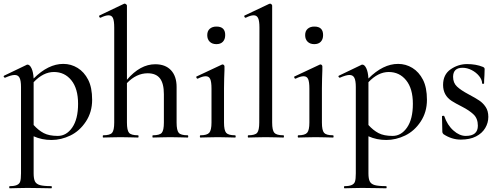

<svg xmlns="http://www.w3.org/2000/svg" viewBox="-23 -745 2705 1040"><path d="M159.2 -299.8V-67.9Q185.1 -39.1 214.1 -23.9Q243.2 -8.8 290 -8.8Q336.9 -8.8 368.4 -54.4Q399.9 -100.1 399.9 -182.6Q399.9 -265.1 363.5 -310.1Q327.1 -355 269.3 -355Q211.4 -355 159.2 -299.8ZM159.2 -6.8V193.8Q159.2 223.6 166.5 237.8Q173.8 252 193.4 257.6Q212.9 263.2 254.9 263.2Q257.8 263.2 257.8 269Q257.8 274.9 254.9 274.9Q219.7 274.9 200.2 273.9L125 272.9L68.8 273.9Q54.7 274.9 29.8 274.9Q26.9 274.9 26.9 269Q26.9 263.2 29.8 263.2Q78.6 263.7 86.4 238.3Q90.8 224.6 90.8 193.8V-273.9Q90.8 -308.1 83 -323.5Q75.2 -338.9 56.6 -338.9Q38.1 -338.9 4.9 -324.2H3.9Q0 -324.2 -2.4 -328.6Q-4.9 -333 -1 -335L120.1 -393.1Q122.1 -395 126 -395Q138.2 -395 147.7 -375Q157.2 -355 159.2 -319.8Q238.3 -398.9 319.8 -398.9Q361.8 -398.9 397.5 -377Q433.1 -355 454.6 -313Q476.1 -271 476.1 -204.3Q476.1 -137.7 442.1 -86.4Q408.2 -35.2 358.2 -11Q308.1 13.2 255.9 13.2Q203.6 13.2 159.2 -6.8Z M776.9 -348.1Q715.8 -348.1 664.6 -294.9V-81.1Q664.6 -39.1 676 -25.6Q687.5 -12.2 724.6 -12.2Q727.5 -12.2 727.5 -6.1Q727.5 0 724.6 0Q700.7 0 686.5 -1L629.9 -2L574.7 -1Q559.6 0 535.6 0Q533.7 0 533.7 -6.1Q533.7 -12.2 535.6 -12.2Q572.8 -12.2 584.2 -25.6Q595.7 -39.1 595.7 -81.1V-595.2Q595.7 -631.3 589.1 -646.7Q582.5 -662.1 565.2 -662.1Q547.9 -662.1 521.5 -648.9H520.5Q516.6 -648.9 514.6 -654.1Q512.7 -659.2 515.6 -661.1L649.9 -725.1H652.8Q656.7 -725.1 660.6 -721.4Q664.6 -717.8 664.6 -714.8V-313Q736.3 -397 817.9 -397Q873 -397 903.3 -364.5Q933.6 -332 933.6 -273.9V-81.1Q933.6 -39.1 945.1 -25.6Q956.5 -12.2 993.7 -12.2Q996.6 -12.2 996.6 -6.1Q996.6 0 993.7 0Q969.7 0 955.6 -1L898.9 -2L843.8 -1Q828.6 0 804.7 0Q802.7 0 802.7 -6.1Q802.7 -12.2 804.7 -12.2Q841.8 -12.2 853.3 -25.6Q864.7 -39.1 864.7 -81.1V-234.9Q864.7 -293 843.3 -320.6Q821.8 -348.1 776.9 -348.1Z M1062.5 -12.2Q1098.6 -12.2 1110.6 -26.1Q1122.6 -40 1122.6 -81.1V-265.1Q1122.6 -301.3 1115.7 -316.7Q1108.9 -332 1091.3 -332Q1073.7 -332 1047.9 -318.8H1046.9Q1043 -318.8 1040.8 -324.5Q1038.6 -330.1 1042.5 -331.1L1178.7 -395L1182.6 -396Q1186.5 -396 1189.7 -392.6Q1192.9 -389.2 1192.9 -386.2V-365.2Q1190.9 -323.2 1190.4 -267.1V-81.1Q1190.4 -39.1 1202.1 -25.6Q1213.9 -12.2 1250.5 -12.2Q1253.4 -12.2 1253.7 -6.1Q1253.9 0 1250.5 0Q1226.6 0 1211.9 -1L1156.7 -2L1101.6 -1Q1086.4 0 1062.5 0Q1059.6 0 1059.6 -6.1Q1059.6 -12.2 1062.5 -12.2ZM1149.4 -601.1Q1197.3 -601.1 1196.8 -554.7Q1196.8 -532.2 1184.3 -519Q1171.9 -505.9 1149.2 -505.9Q1126.5 -505.9 1113 -519Q1099.6 -532.2 1099.6 -554.7Q1099.6 -577.1 1113.3 -589.1Q1127 -601.1 1149.4 -601.1Z M1321.3 -12.2Q1358.4 -12.2 1369.9 -25.6Q1381.3 -39.1 1381.3 -81.1L1382.3 -595.2Q1382.3 -631.3 1375.2 -646.7Q1368.2 -662.1 1351.1 -662.1Q1334 -662.1 1308.1 -648.9H1307.1Q1303.2 -648.9 1300.8 -654.1Q1298.3 -659.2 1302.2 -661.1L1435.1 -724.1L1440.4 -725.1Q1444.3 -725.1 1447.8 -721.4Q1451.2 -717.8 1451.2 -714.8V-81.1Q1451.2 -39.1 1463.1 -25.6Q1475.1 -12.2 1512.2 -12.2Q1515.1 -12.2 1515.1 -6.1Q1515.1 0 1512.2 0Q1488.3 0 1473.1 -1L1416 -2L1360.4 -1Q1346.2 0 1321.3 0Q1319.3 0 1319.3 -6.1Q1319.3 -12.2 1321.3 -12.2Z M1592.8 -12.2Q1628.9 -12.2 1640.9 -26.1Q1652.8 -40 1652.8 -81.1V-265.1Q1652.8 -301.3 1646 -316.7Q1639.2 -332 1621.6 -332Q1604 -332 1578.1 -318.8H1577.1Q1573.2 -318.8 1571 -324.5Q1568.8 -330.1 1572.8 -331.1L1709 -395L1712.9 -396Q1716.8 -396 1720 -392.6Q1723.1 -389.2 1723.1 -386.2V-365.2Q1721.2 -323.2 1720.7 -267.1V-81.1Q1720.7 -39.1 1732.4 -25.6Q1744.1 -12.2 1780.8 -12.2Q1783.7 -12.2 1783.9 -6.1Q1784.2 0 1780.8 0Q1756.8 0 1742.2 -1L1687 -2L1631.8 -1Q1616.7 0 1592.8 0Q1589.8 0 1589.8 -6.1Q1589.8 -12.2 1592.8 -12.2ZM1679.7 -601.1Q1727.5 -601.1 1727.1 -554.7Q1727.1 -532.2 1714.6 -519Q1702.1 -505.9 1679.4 -505.9Q1656.7 -505.9 1643.3 -519Q1629.9 -532.2 1629.9 -554.7Q1629.9 -577.1 1643.6 -589.1Q1657.2 -601.1 1679.7 -601.1Z M1972.7 -299.8V-67.9Q1998.5 -39.1 2027.6 -23.9Q2056.6 -8.8 2103.5 -8.8Q2150.4 -8.8 2181.9 -54.4Q2213.4 -100.1 2213.4 -182.6Q2213.4 -265.1 2177 -310.1Q2140.6 -355 2082.8 -355Q2024.9 -355 1972.7 -299.8ZM1972.7 -6.8V193.8Q1972.7 223.6 1980 237.8Q1987.3 252 2006.8 257.6Q2026.4 263.2 2068.4 263.2Q2071.3 263.2 2071.3 269Q2071.3 274.9 2068.4 274.9Q2033.2 274.9 2013.7 273.9L1938.5 272.9L1882.3 273.9Q1868.2 274.9 1843.3 274.9Q1840.3 274.9 1840.3 269Q1840.3 263.2 1843.3 263.2Q1892.1 263.7 1899.9 238.3Q1904.3 224.6 1904.3 193.8V-273.9Q1904.3 -308.1 1896.5 -323.5Q1888.7 -338.9 1870.1 -338.9Q1851.6 -338.9 1818.4 -324.2H1817.4Q1813.5 -324.2 1811 -328.6Q1808.6 -333 1812.5 -335L1933.6 -393.1Q1935.5 -395 1939.5 -395Q1951.7 -395 1961.2 -375Q1970.7 -355 1972.7 -319.8Q2051.8 -398.9 2133.3 -398.9Q2175.3 -398.9 2210.9 -377Q2246.6 -355 2268.1 -313Q2289.6 -271 2289.6 -204.3Q2289.6 -137.7 2255.6 -86.4Q2221.7 -35.2 2171.6 -11Q2121.6 13.2 2069.3 13.2Q2017.1 13.2 1972.7 -6.8Z M2379.4 -18.1Q2373.5 -23.9 2373 -29.8L2371.1 -115.2Q2371.1 -117.2 2376.7 -117.7Q2382.3 -118.2 2383.3 -116.2Q2400.4 -66.4 2433.6 -37.6Q2465.8 -8.8 2500 -8.8Q2565.4 -8.8 2565.4 -64Q2565.4 -103 2542.2 -125Q2519 -147 2481 -166.5Q2443.4 -185.5 2423.8 -198.2Q2377 -228.5 2377 -284.9Q2377 -341.3 2418 -369.6Q2459 -397.9 2507.1 -397.9Q2555.2 -397.9 2592.3 -382.8Q2602.1 -378.9 2602.1 -371.1L2601.1 -336.9Q2599.1 -311 2599.1 -293Q2599.1 -291 2593.8 -291Q2588.4 -291 2588.4 -293Q2588.4 -313 2572.3 -333Q2556.2 -353 2531.7 -365.5Q2507.3 -377.9 2482.4 -377.9Q2431.6 -377.9 2431.2 -329.1Q2431.2 -295.9 2452.6 -275.9Q2474.1 -255.9 2513.7 -234.9Q2553.2 -213.9 2573.2 -200.4Q2593.3 -187 2607.7 -165.5Q2622.1 -144 2622.1 -111.8Q2622.1 -79.6 2605.2 -51.3Q2588.4 -22.9 2555.2 -5.9Q2522 11.2 2472.9 11.2Q2423.8 11.2 2379.4 -18.1Z"/></svg>

Font: Cormorant-Medium
Style: Regular
Weight: 500
Designer: Christian Thalmann (Catharsis Fonts)
Version: Version 3.000